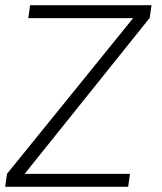

<svg xmlns="http://www.w3.org/2000/svg" viewBox="-23 -720 623 740"><path d="M554 -651 72 -50H478L471 0H-3L4 -50L490 -650H86L93 -700H561Z"/></svg>

Font: Krub Light
Style: Italic
Weight: 300
Italic angle: -8°
Designer: Ekaluck Peanpanawate
Foundry: Cadson Demak Co.,Ltd.
Version: Version 1.000; ttfautohint (v1.6)